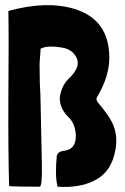

<svg xmlns="http://www.w3.org/2000/svg" viewBox="-20 -736 492 757"><path d="M251 -426Q301 -473 281 -510Q266 -539 232 -547Q168 -559 140 -544Q140 -534 138 -514L136 -484Q136 -467 137 -407Q140 -359 140 -331L145 -94Q147 2 136 0Q62 0 38 -1Q21 -1 16 -3Q12 -131 13 -348Q15 -597 13 -692L14 -693Q163 -734 273 -701Q411 -659 411 -508Q411 -434 362 -352Q357 -343 367 -331Q411 -278 423 -251Q446 -202 435 -145Q420 -57 350 -23Q291 6 207 0Q196 -43 204 -122Q209 -140 236 -142Q280 -149 279 -202Q277 -250 248 -276Q213 -312 216 -355Q224 -400 251 -426Z"/></svg>

Font: Londrina Solid
Style: Regular
Weight: 400
Designer: Marcelo Magalhaes
Foundry: Marcelo Magalh„es
Version: Version 1.001 2011